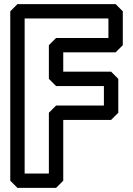

<svg xmlns="http://www.w3.org/2000/svg" viewBox="-20 -880 648 935"><path d="M508 -790V-695H253L218 -660V-496L253 -461H486V-366H253L218 -331V-35H100V-790ZM578 -825 543 -860H65L30 -825V0L65 35H253L288 0V-296H521L556 -331V-496L521 -531H288V-625H543L578 -660Z"/></svg>

Font: Hussar Press
Style: Bold
Weight: 700
Foundry: Cannot Into Space Fonts
Version: Version 1.43